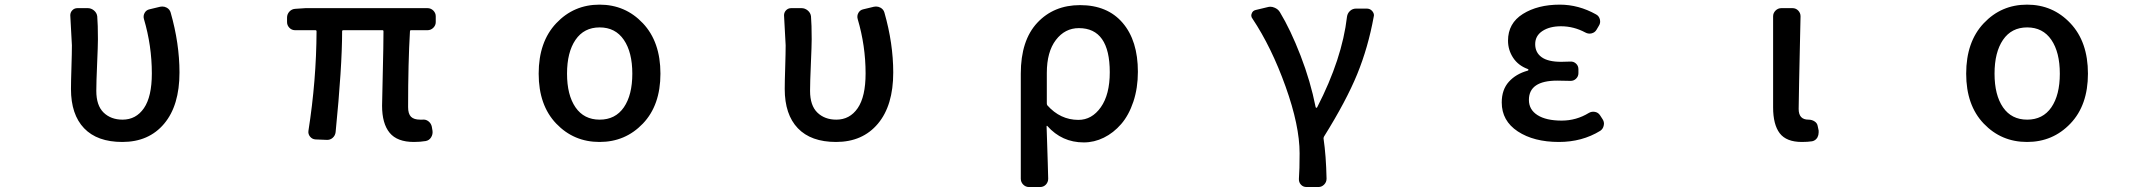

<svg xmlns="http://www.w3.org/2000/svg" viewBox="-20 -584 9040 807"><path d="M494.1 12.7Q388.7 12.7 333.5 -44.9Q278.3 -102.5 278.3 -210Q278.3 -240.2 280.3 -301.8Q282.2 -363.3 282.2 -393.6L275.4 -519.5Q275.4 -531.2 283.2 -540Q292 -549.8 305.7 -549.8H348.6Q363.3 -549.8 375 -540Q386.7 -530.3 388.7 -515.6Q391.6 -481.4 391.6 -418.9Q391.6 -392.6 388.2 -315.4Q384.8 -238.3 384.8 -202.1Q384.8 -140.6 415.5 -110.8Q446.3 -81.1 495.1 -81.1Q551.8 -81.1 585 -129.4Q618.2 -177.7 618.2 -275.4Q618.2 -391.6 585 -503.9Q581.1 -517.6 587.9 -529.8Q594.7 -542 608.4 -544.9L653.3 -555.7Q658.2 -556.6 662.1 -556.6Q671.9 -556.6 680.7 -551.8Q693.4 -544.9 697.3 -531.2Q734.4 -401.4 734.4 -279.3Q734.4 -140.6 669.9 -64Q605.5 12.7 494.1 12.7Z M1719.7 12.7Q1649.4 12.7 1617.7 -25.9Q1585.9 -64.5 1585.9 -139.6Q1585.9 -163.1 1588.9 -278.8Q1591.8 -394.5 1591.8 -452.1Q1591.8 -457 1587.9 -457H1422.9Q1418 -457 1418 -453.1Q1418 -303.7 1390.6 -28.3Q1388.7 -13.7 1377.9 -4.4Q1367.2 4.9 1352.5 3.9L1305.7 2Q1292 1 1283.2 -9.8Q1274.4 -20.5 1276.4 -34.2Q1309.6 -246.1 1310.5 -452.1Q1310.5 -457 1305.7 -457H1220.7Q1206.1 -457 1196.3 -467.3Q1186.5 -477.5 1186.5 -491.2V-509.8Q1186.5 -524.4 1196.3 -535.2Q1206.1 -545.9 1220.7 -546.9L1264.6 -549.8H1776.4Q1791 -549.8 1801.3 -539.6Q1811.5 -529.3 1811.5 -515.6V-491.2Q1811.5 -477.5 1801.3 -467.3Q1791 -457 1776.4 -457H1707Q1703.1 -457 1703.1 -452.1Q1695.3 -320.3 1695.3 -133.8Q1695.3 -105.5 1707.5 -93.3Q1719.7 -81.1 1746.1 -81.1Q1750 -81.1 1754.9 -81.1Q1769.5 -83 1780.8 -74.2Q1792 -65.4 1794.9 -51.8L1797.9 -34.2Q1799.8 -19.5 1792 -6.8Q1784.2 5.9 1769.5 8.8Q1746.1 12.7 1719.7 12.7Z M2500 12.7Q2391.6 12.7 2317.9 -64.5Q2244.1 -141.6 2244.1 -274.4Q2244.1 -408.2 2317.9 -486.3Q2391.6 -564.5 2500 -564.5Q2608.4 -564.5 2682.1 -486.3Q2755.9 -408.2 2755.9 -274.4Q2755.9 -141.6 2682.1 -64.5Q2608.4 12.7 2500 12.7ZM2637.7 -274.4Q2637.7 -364.3 2602.1 -416.5Q2566.4 -468.8 2500.5 -468.8Q2434.6 -468.8 2398.9 -416.5Q2363.3 -364.3 2363.3 -274.4Q2363.3 -184.6 2398.9 -132.8Q2434.6 -81.1 2500.5 -81.1Q2566.4 -81.1 2602.1 -132.8Q2637.7 -184.6 2637.7 -274.4Z M3494.1 12.7Q3388.7 12.7 3333.5 -44.9Q3278.3 -102.5 3278.3 -210Q3278.3 -240.2 3280.3 -301.8Q3282.2 -363.3 3282.2 -393.6L3275.4 -519.5Q3275.4 -531.2 3283.2 -540Q3292 -549.8 3305.7 -549.8H3348.6Q3363.3 -549.8 3375 -540Q3386.7 -530.3 3388.7 -515.6Q3391.6 -481.4 3391.6 -418.9Q3391.6 -392.6 3388.2 -315.4Q3384.8 -238.3 3384.8 -202.1Q3384.8 -140.6 3415.5 -110.8Q3446.3 -81.1 3495.1 -81.1Q3551.8 -81.1 3585 -129.4Q3618.2 -177.7 3618.2 -275.4Q3618.2 -391.6 3585 -503.9Q3581.1 -517.6 3587.9 -529.8Q3594.7 -542 3608.4 -544.9L3653.3 -555.7Q3658.2 -556.6 3662.1 -556.6Q3671.9 -556.6 3680.7 -551.8Q3693.4 -544.9 3697.3 -531.2Q3734.4 -401.4 3734.4 -279.3Q3734.4 -140.6 3669.9 -64Q3605.5 12.7 3494.1 12.7Z M4304.7 202.1Q4291 202.1 4280.8 191.9Q4270.5 181.6 4270.5 167V-274.4Q4270.5 -414.1 4339.8 -488.3Q4409.2 -562.5 4519.5 -562.5Q4634.8 -562.5 4698.7 -487.8Q4762.7 -413.1 4762.7 -282.2Q4762.7 -213.9 4743.7 -156.7Q4724.6 -99.6 4692.4 -62.5Q4660.2 -25.4 4619.6 -5.4Q4579.1 14.6 4535.2 14.6Q4443.4 14.6 4381.8 -54.7Q4380.9 -55.7 4379.9 -55.2Q4378.9 -54.7 4378.9 -53.7Q4379.9 -25.4 4381.3 19Q4382.8 63.5 4383.8 98.6Q4384.8 133.8 4385.7 167Q4385.7 181.6 4376 191.9Q4366.2 202.1 4351.6 202.1ZM4512.7 -80.1Q4569.3 -80.1 4606.9 -133.3Q4644.5 -186.5 4644.5 -280.3Q4644.5 -465.8 4514.6 -465.8Q4456.1 -465.8 4418 -416Q4379.9 -366.2 4379.9 -277.3V-149.4Q4379.9 -145.5 4381.8 -141.6Q4436.5 -80.1 4512.7 -80.1Z M5555.7 167Q5555.7 181.6 5545.4 191.9Q5535.2 202.1 5521.5 202.1H5471.7Q5457 202.1 5447.8 191.9Q5438.5 181.6 5439.5 167Q5442.4 129.9 5442.4 60.5Q5442.4 -55.7 5383.3 -220.7Q5324.2 -385.7 5244.1 -505.9Q5239.3 -511.7 5239.3 -518.6Q5239.3 -523.4 5241.2 -527.3Q5245.1 -539.1 5257.8 -542L5306.6 -553.7Q5313.5 -555.7 5319.3 -555.7Q5328.1 -555.7 5336.9 -551.8Q5351.6 -545.9 5359.4 -533.2Q5404.3 -459 5446.3 -350.6Q5488.3 -242.2 5509.8 -133.8Q5510.7 -130.9 5513.2 -130.9Q5515.6 -130.9 5516.6 -133.8Q5621.1 -336.9 5641.6 -513.7Q5643.6 -528.3 5654.3 -538.1Q5665 -547.9 5679.7 -547.9H5724.6Q5738.3 -547.9 5747.1 -538.1Q5754.9 -529.3 5754.9 -519.5Q5754.9 -516.6 5753.9 -513.7Q5730.5 -384.8 5684.6 -272.5Q5638.7 -160.2 5544.9 -9.8Q5543 -5.9 5543 -2Q5553.7 70.3 5555.7 167Z M6532.2 12.7Q6426.8 12.7 6359.4 -31.7Q6292 -76.2 6292 -153.3Q6292 -207 6321.8 -240.2Q6351.6 -273.4 6401.4 -287.1Q6404.3 -288.1 6404.3 -290.5Q6404.3 -293 6401.4 -293.9Q6361.3 -308.6 6339.8 -341.3Q6318.4 -374 6318.4 -413.1Q6318.4 -486.3 6380.9 -525.4Q6443.4 -564.5 6536.1 -564.5Q6615.2 -564.5 6688.5 -523.4Q6701.2 -516.6 6704.6 -502Q6708 -487.3 6700.2 -475.6L6690.4 -459Q6683.6 -447.3 6669.9 -443.8Q6656.2 -440.4 6643.6 -447.3Q6594.7 -473.6 6541 -473.6Q6493.2 -473.6 6462.9 -453.6Q6432.6 -433.6 6432.6 -398.4Q6432.6 -363.3 6459.5 -343.8Q6486.3 -324.2 6542 -324.2Q6557.6 -324.2 6580.1 -325.2Q6593.8 -326.2 6604 -316.9Q6614.3 -307.6 6614.3 -293V-276.4Q6614.3 -262.7 6604 -252.9Q6593.8 -243.2 6579.1 -244.1Q6550.8 -245.1 6525.4 -245.1Q6406.2 -245.1 6406.2 -164.1Q6406.2 -123 6442.4 -100.1Q6478.5 -77.1 6543.9 -77.1Q6605.5 -77.1 6658.2 -109.4Q6669.9 -116.2 6683.6 -113.8Q6697.3 -111.3 6705.1 -99.6L6715.8 -83Q6721.7 -74.2 6721.7 -63.5Q6721.7 -60.5 6720.7 -56.6Q6717.8 -42 6706.1 -34.2Q6629.9 12.7 6532.2 12.7Z M7553.7 12.7Q7488.3 12.7 7460.4 -23.9Q7432.6 -60.5 7432.6 -132.8V-515.6Q7432.6 -529.3 7442.9 -539.6Q7453.1 -549.8 7467.8 -549.8H7513.7Q7528.3 -549.8 7538.1 -539.6Q7547.9 -529.3 7547.9 -515.6Q7540 -166 7540 -126Q7540 -81.1 7581.1 -81.1Q7595.7 -81.1 7606.9 -73.7Q7618.2 -66.4 7620.1 -53.7L7624 -35.2Q7624 -31.2 7624 -27.3Q7624 -16.6 7619.1 -6.8Q7611.3 6.8 7596.7 9.8Q7578.1 12.7 7553.7 12.7Z M8500 12.7Q8391.6 12.7 8317.9 -64.5Q8244.1 -141.6 8244.1 -274.4Q8244.1 -408.2 8317.9 -486.3Q8391.6 -564.5 8500 -564.5Q8608.4 -564.5 8682.1 -486.3Q8755.9 -408.2 8755.9 -274.4Q8755.9 -141.6 8682.1 -64.5Q8608.4 12.7 8500 12.7ZM8637.7 -274.4Q8637.7 -364.3 8602.1 -416.5Q8566.4 -468.8 8500.5 -468.8Q8434.6 -468.8 8398.9 -416.5Q8363.3 -364.3 8363.3 -274.4Q8363.3 -184.6 8398.9 -132.8Q8434.6 -81.1 8500.5 -81.1Q8566.4 -81.1 8602.1 -132.8Q8637.7 -184.6 8637.7 -274.4Z"/></svg>

Font: Gen Jyuu Gothic L Monospace Medium
Style: Regular
Weight: 500
Designer: [Source Han Sans]
Ryoko NISHIZUKA  (kana & ideographs); Paul D. Hunt (Latin, Greek & Cyrillic); Wenlong ZHANG  (bopomofo
Version: Version 1.002.20150607